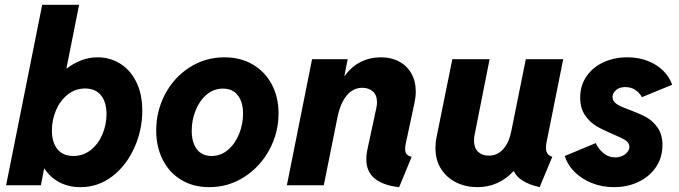

<svg xmlns="http://www.w3.org/2000/svg" viewBox="-20 -772 2829 800"><path d="M155.8 -752H309.6L256.8 -486.8H258.3Q287.1 -508.8 319.6 -521Q352.1 -533.2 386.7 -533.2Q437 -533.2 479.5 -507.6Q522 -481.9 547.4 -431.6Q572.8 -381.3 572.8 -310.5Q572.8 -230.5 540 -157Q507.3 -83.5 448.5 -37.8Q389.6 7.8 314.9 7.8Q266.1 7.8 227.5 -12.5Q189 -32.7 164.6 -70.3H164.1L150.4 0H5.4ZM423.8 -296.4Q423.8 -346.2 400.9 -374.8Q377.9 -403.3 335 -403.3Q293.9 -403.3 262.2 -378.2Q230.5 -353 213.4 -312.7Q196.3 -272.5 196.3 -228.5Q196.3 -178.2 219.5 -150.1Q242.7 -122.1 285.6 -122.1Q326.7 -122.1 358.2 -147Q389.6 -171.9 406.7 -212.2Q423.8 -252.4 423.8 -296.4Z M630.9 -228.5Q630.9 -309.1 667.7 -379.2Q704.6 -449.2 769.8 -491.2Q835 -533.2 915.5 -533.2Q982.4 -533.2 1033.4 -503.2Q1084.5 -473.1 1112.5 -420.2Q1140.6 -367.2 1140.6 -299.3Q1140.6 -219.2 1102.5 -148.4Q1064.5 -77.6 998.3 -34.9Q932.1 7.8 851.6 7.8Q785.2 7.8 735.1 -22.5Q685.1 -52.7 658 -106.4Q630.9 -160.2 630.9 -228.5ZM992.7 -297.9Q992.7 -346.7 970.9 -374.8Q949.2 -402.8 909.2 -402.8Q870.1 -402.8 840.3 -377.2Q810.5 -351.6 794.7 -311Q778.8 -270.5 778.8 -227.5Q778.8 -178.7 800 -150.4Q821.3 -122.1 861.3 -122.1Q900.4 -122.1 930.2 -147.7Q960 -173.3 976.3 -214.1Q992.7 -254.9 992.7 -297.9Z M1506.3 -108.9Q1506.3 -127.4 1510.7 -148.4L1547.9 -321.3Q1550.8 -334.5 1550.8 -345.7Q1550.8 -376 1533.4 -391.1Q1516.1 -406.2 1489.7 -406.2Q1451.7 -406.2 1425 -374.5Q1398.4 -342.8 1386.2 -283.7L1329.1 0H1175.3L1280.3 -525.4H1428.7L1415 -456.5H1417Q1444.3 -494.6 1482.9 -513.9Q1521.5 -533.2 1567.9 -533.2Q1610.4 -533.2 1643.1 -515.6Q1675.8 -498 1694.1 -465.8Q1712.4 -433.6 1712.4 -390.1Q1712.4 -369.1 1707 -343.3L1670.9 -174.8Q1668 -161.6 1668 -151.9Q1668 -136.7 1674.8 -129.2Q1681.6 -121.6 1695.3 -118.7L1643.1 7.8Q1577.6 1 1542 -27.6Q1506.3 -56.2 1506.3 -108.9Z M1794.4 -155.8Q1794.4 -179.2 1799.3 -202.1L1864.7 -525.4H2020L1957.5 -210Q1955.1 -199.2 1955.1 -185.5Q1955.1 -155.8 1971.9 -139.6Q1988.8 -123.5 2016.1 -123.5Q2053.2 -123.5 2077.1 -151.1Q2101.1 -178.7 2109.9 -223.1L2170.9 -525.4H2326.7L2256.8 -176.8Q2254.9 -167 2254.9 -156.7Q2254.9 -141.1 2261.5 -131.8Q2268.1 -122.6 2281.2 -118.7L2228.5 7.8Q2142.1 -12.2 2121.6 -58.1H2118.7Q2089.8 -26.4 2051.8 -9.3Q2013.7 7.8 1968.8 7.8Q1921.4 7.8 1881.6 -11.5Q1841.8 -30.8 1818.1 -67.6Q1794.4 -104.5 1794.4 -155.8Z M2333.5 -122.1 2462.4 -175.8Q2472.7 -152.3 2493.9 -134.3Q2515.1 -116.2 2543.5 -116.2Q2560.1 -116.2 2573.5 -122.6Q2586.9 -128.9 2594.7 -139.2Q2602.5 -149.4 2602.5 -160.2Q2602.5 -176.8 2586.4 -187.3Q2570.3 -197.8 2534.2 -212.9Q2492.2 -230.5 2464.8 -246.6Q2437.5 -262.7 2417.5 -292Q2397.5 -321.3 2397.5 -365.7Q2397.5 -416 2423.8 -454.1Q2450.2 -492.2 2494.9 -512.7Q2539.6 -533.2 2593.8 -533.2Q2640.1 -533.2 2678.7 -518.3Q2717.3 -503.4 2743.4 -477.3Q2769.5 -451.2 2780.8 -418.9L2654.8 -367.2Q2644.5 -385.7 2626.7 -397.5Q2608.9 -409.2 2585.4 -409.2Q2561 -409.2 2546.6 -396.5Q2532.2 -383.8 2532.2 -367.7Q2532.2 -355 2541.3 -345.7Q2550.3 -336.4 2564.5 -329.8Q2578.6 -323.2 2604 -314Q2646 -298.3 2673.1 -283.4Q2700.2 -268.6 2720.2 -240Q2740.2 -211.4 2740.2 -167Q2740.2 -116.2 2713.6 -76.4Q2687 -36.6 2640.9 -14.4Q2594.7 7.8 2538.1 7.8Q2488.8 7.8 2446 -9.3Q2403.3 -26.4 2373.8 -55.9Q2344.2 -85.4 2333.5 -122.1Z"/></svg>

Font: Reddit Sans Fudge ExBold Italic
Style: Regular
Weight: 800
Italic angle: -11.25°
Designer: Stephen Hutchings
Version: Version 1.013